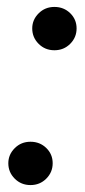

<svg xmlns="http://www.w3.org/2000/svg" viewBox="-20 -528 244 554"><path d="M68 6Q41 6 22.5 -12.5Q4 -31 4 -57Q4 -82 22.5 -100.5Q41 -119 68 -119Q95 -119 113.5 -101Q132 -83 132 -57Q132 -31 113.5 -12.5Q95 6 68 6ZM137 -383Q110 -383 91.5 -401.5Q73 -420 73 -446Q73 -471 91.5 -489.5Q110 -508 137 -508Q164 -508 182.5 -490Q201 -472 201 -446Q201 -420 182.5 -401.5Q164 -383 137 -383Z"/></svg>

Font: DM Sans 36pt Medium
Style: Italic
Weight: 500
Italic angle: -10°
Designer: Colophon Foundry, Jonny Pinhorn
Foundry: Colophon Foundry
Version: Version 4.004;gftools[0.9.30]